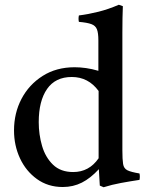

<svg xmlns="http://www.w3.org/2000/svg" viewBox="-20 -775 629 808"><path d="M416 13 400 6 396 -63Q361 -25 324.5 -6.5Q288 12 244 12Q182 12 135.5 -21.5Q89 -55 64 -109Q39 -163 39 -226Q39 -299 70.5 -359Q102 -419 159.5 -455.5Q217 -492 294 -492Q317 -492 342 -488.5Q367 -485 394 -477V-605Q394 -636 388 -651.5Q382 -667 364.5 -673.5Q347 -680 312 -683Q309 -696 312 -710Q352 -715 394 -725.5Q436 -736 480 -755L497 -749Q496 -727 495.5 -699Q495 -671 495 -638V-142Q495 -104 498 -85Q501 -66 516 -58.5Q531 -51 567 -45Q570 -32 567 -18Q527 -12 489 -5Q451 2 416 13ZM395 -392Q352 -451 282 -451Q213 -451 178 -400.5Q143 -350 143 -261Q143 -209 157 -161Q171 -113 203 -82Q235 -51 288 -51Q355 -51 395 -109Z"/></svg>

Font: Tiro Tamil
Style: Regular
Weight: 400
Designer: Tamil: Fernando Mello & Fiona Ross. Latin: John Hudson.
Foundry: Tiro Typeworks Ltd.
Version: Version 1.52